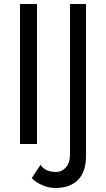

<svg xmlns="http://www.w3.org/2000/svg" viewBox="-20 -720 530 960"><path d="M80 -700H165V0H80ZM183 104Q205 140 262 140Q288 140 309 117.5Q330 95 330 50V-700H410V60Q410 140 369.5 180Q329 220 257 220Q220 220 186 203.5Q152 187 139 170Z"/></svg>

Font: renner_400book
Style: Book
Weight: 400
Version: Version 003.000 ; ttfautohint (v0.97) -l 8 -r 50 -G 200 -x 1